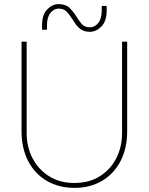

<svg xmlns="http://www.w3.org/2000/svg" viewBox="-20 -903 725 936"><path d="M343 13Q268 13 209.5 -20.5Q151 -54 118 -116.5Q85 -179 85 -264V-700H110V-253Q110 -187 138.5 -132Q167 -77 219 -44Q271 -11 343 -11Q415 -11 467 -44Q519 -77 547 -132Q575 -187 575 -253V-700H600V-264Q600 -179 567 -116.5Q534 -54 476 -20.5Q418 13 343 13ZM419 -748Q393 -748 376.5 -758.5Q360 -769 349.5 -784.5Q339 -800 329 -815Q318 -833 304 -847Q290 -861 265 -861Q243 -861 226 -840Q209 -819 209 -780V-758H185V-780Q185 -831 210 -857Q235 -883 265 -883Q300 -883 318.5 -865Q337 -847 350 -826Q363 -805 377 -787.5Q391 -770 419 -770Q442 -770 459 -791Q476 -812 476 -852V-874H500V-852Q500 -800 474.5 -774Q449 -748 419 -748Z"/></svg>

Font: MuseoModerno Thin Thin
Style: Regular
Weight: 250
Version: Version 1.003